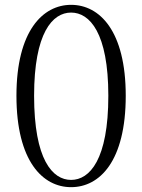

<svg xmlns="http://www.w3.org/2000/svg" viewBox="-20 -760 589 794"><path d="M274 14C392 14 500 -93 500 -364C500 -632 392 -740 274 -740C157 -740 48 -632 48 -364C48 -93 157 14 274 14ZM274 -16C197 -16 121 -100 121 -364C121 -624 197 -708 274 -708C351 -708 428 -624 428 -364C428 -100 351 -16 274 -16Z"/></svg>

Font: Noto Serif CJK HK Light
Style: Regular
Weight: 300
Designer: Ryoko NISHIZUKA 西塚涼子 (kana & ideographs); Frank Grießhammer (Latin, Greek & Cyrillic); Wenlong ZHANG 张文龙 (bopomofo); San
Foundry: Adobe
Version: Version 2.001;hotconv 1.1.0;makeotfexe 2.6.0